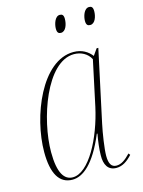

<svg xmlns="http://www.w3.org/2000/svg" viewBox="-112 -790 645 867"><g transform="rotate(-15 210.0 -357.0)"><path d="M376 -644C399 -644 409 -676 409 -700C409 -719 402 -724 391 -724C367 -724 357 -688 357 -668C357 -648 365 -644 376 -644ZM239 -644C262 -644 272 -676 272 -701C272 -719 265 -724 254 -724C231 -724 221 -688 221 -668C221 -648 229 -644 239 -644ZM118 10C167 10 223 -33 277 -162H280C274 -131 269 -91 269 -63C268 -20 284 10 323 10C352 10 375 -6 398 -31L392 -39C368 -14 349 0 326 0C302 0 292 -19 292 -54C292 -88 303 -158 312 -200L384 -535H376L355 -505C337 -528 310 -546 270 -546C121 -546 26 -309 26 -143C26 -44 56 10 118 10ZM122 0C83 0 56 -36 56 -135C56 -287 140 -536 270 -536C302 -536 332 -521 347 -492L302 -281C272 -143 198 0 122 0Z"/></g></svg>

Font: Noto Serif Display Condensed Thin
Style: Italic
Weight: 100
Width: 3
Italic angle: -12°
Designer: Monotype Design Team
Foundry: Monotype Imaging Inc.
Version: Version 2.009